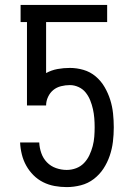

<svg xmlns="http://www.w3.org/2000/svg" viewBox="-20 -755 540 783"><path d="M252 8Q227 8 202.5 3.5Q178 -1 156 -12Q134 -23 116.5 -40.5Q99 -58 87 -79.5Q75 -101 69 -125.5Q63 -150 62 -174H140Q141 -152 148.5 -130.5Q156 -109 171.5 -93Q187 -77 208.5 -69.5Q230 -62 252 -62Q272 -62 290.5 -69Q309 -76 322.5 -90Q336 -104 344.5 -122Q353 -140 358 -159Q363 -178 364.5 -197.5Q366 -217 366 -236Q366 -255 364.5 -273.5Q363 -292 359 -310Q355 -328 348 -345.5Q341 -363 329.5 -377.5Q318 -392 300.5 -400Q283 -408 265 -408Q247 -408 229 -403.5Q211 -399 197.5 -388Q184 -377 176 -360Q168 -343 168 -325H90V-665H64V-735H417V-665H168V-457Q190 -469 214.5 -473.5Q239 -478 265 -478Q293 -478 320.5 -470Q348 -462 370 -443.5Q392 -425 406.5 -400Q421 -375 429.5 -348Q438 -321 441 -292.5Q444 -264 444 -236V-235Q444 -206 440.5 -177Q437 -148 427.5 -120Q418 -92 402 -67.5Q386 -43 362.5 -25Q339 -7 310 0.5Q281 8 252 8Z"/></svg>

Font: Iosevka Term
Style: Regular
Weight: 400
Monospace: yes
Designer: Belleve Invis
Foundry: Belleve Invis
Version: Version 30.0.1